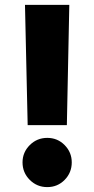

<svg xmlns="http://www.w3.org/2000/svg" viewBox="-20 -750 385 784"><path d="M263 -730 253 -239H93L82 -730ZM72 -87Q72 -128 101.5 -157.5Q131 -187 173 -187Q215 -187 244 -157.5Q273 -128 273 -87Q273 -45 244 -15.5Q215 14 173 14Q131 14 101.5 -15.5Q72 -45 72 -87Z"/></svg>

Font: Nacelle Heavy
Style: Regular
Weight: 800
Designer: Sora Sagano
Foundry: Sora Sagano
Version: Version 1.000;FEAKit 1.0